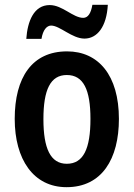

<svg xmlns="http://www.w3.org/2000/svg" viewBox="-20 -766 554 796"><path d="M89 -605H152C158 -642 174 -660 192 -660C228 -660 279 -606 330 -606C383 -606 422 -655 427 -746H363C357 -711 345 -692 325 -692C283 -692 239 -745 186 -745C120 -745 94 -677 89 -605ZM473 -273C473 -454 388 -553 258 -553C113 -553 41 -445 41 -273C41 -106 118 10 256 10C403 10 473 -108 473 -273ZM160 -272C160 -394 189 -455 257 -455C326 -455 355 -394 355 -273C355 -150 326 -87 257 -87C189 -87 160 -151 160 -272Z"/></svg>

Font: Noto Sans Arabic UI Cn SmBd
Style: Regular
Weight: 600
Width: 3
Designer: Monotype Design Team, Nadine Chahine and Nizar Qandah
Foundry: Monotype Imaging Inc.
Version: Version 2.010